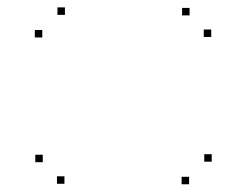

<svg xmlns="http://www.w3.org/2000/svg" viewBox="-20 -584 660 514"><path d="M486.2 -90.7V-110.7H466.2V-90.7ZM546.8 -151.2V-171.2H526.8V-151.2ZM153.8 -544.2V-564.2H133.8V-544.2ZM93.2 -483.7V-503.7H73.2V-483.7ZM545.5 -485V-505H525.5V-485ZM487.5 -542.8V-562.8H467.5V-542.8ZM94.5 -149.8V-169.8H74.5V-149.8ZM152.5 -92V-112H132.5V-92Z"/></svg>

Font: Monaspace Radon Dots Var
Style: Regular
Weight: 400
Designer: Riley Cran and the Lettermatic Team
Version: Version 1.100 (Monaspace Radon Dots)